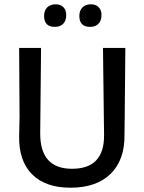

<svg xmlns="http://www.w3.org/2000/svg" viewBox="-20 -865 671 893"><path d="M239 -845Q262 -845 275 -831.5Q288 -818 288 -795Q288 -769 274 -754.5Q260 -740 235 -740Q185 -740 185 -791Q185 -816 199.5 -830.5Q214 -845 239 -845ZM403 -845Q426 -845 439 -831.5Q452 -818 452 -795Q452 -769 438 -754.5Q424 -740 399 -740Q349 -740 349 -791Q349 -816 363.5 -830.5Q378 -845 403 -845ZM563 -642 560 -316 559 -240Q561 -122 495 -57Q429 8 308 8Q191 8 129 -54.5Q67 -117 69 -232L71 -321L69 -642H171L167 -246Q166 -80 315 -80Q465 -80 464 -236L459 -642Z"/></svg>

Font: Alegreya Sans Medium
Style: Regular
Weight: 500
Designer: Juan Pablo del Peral
Foundry: Huerta Tipografica
Version: Version 2.007